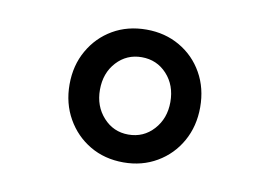

<svg xmlns="http://www.w3.org/2000/svg" viewBox="-47 -797 657 468"><g transform="rotate(10 281.0 -563.5)"><path d="M282.2 -398.9Q235.4 -398.9 199 -420.4Q162.6 -441.9 141.4 -479.2Q120.1 -516.6 120.1 -563.5Q120.1 -610.8 141.4 -647.9Q162.6 -685.1 199 -706.3Q235.4 -727.5 282.2 -727.5Q328.1 -727.5 364.7 -706.3Q401.4 -685.1 422.4 -647.9Q443.4 -610.8 443.4 -563.5Q443.4 -516.6 422.4 -479.2Q401.4 -441.9 364.7 -420.4Q328.1 -398.9 282.2 -398.9ZM282.2 -467.8Q319.8 -467.8 344.7 -495.4Q369.6 -522.9 369.6 -563.5Q369.6 -605 344.7 -632.1Q319.8 -659.2 282.2 -659.2Q245.1 -659.2 220.2 -632.1Q195.3 -605 195.3 -563.5Q195.3 -522.9 220.2 -495.4Q245.1 -467.8 282.2 -467.8Z"/></g></svg>

Font: Reddit Mono Medium
Style: Regular
Weight: 500
Monospace: yes
Designer: Stephen Hutchings
Foundry: Reddit
Version: Version 1.014